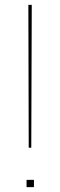

<svg xmlns="http://www.w3.org/2000/svg" viewBox="-20 -772 249 792"><path d="M97 -752H111L109 -162.5H98.5ZM89.5 -30H120V0H89.5Z"/></svg>

Font: Hepta Slab ExtraLight Thin
Style: Regular
Weight: 250
Version: Version 1.102